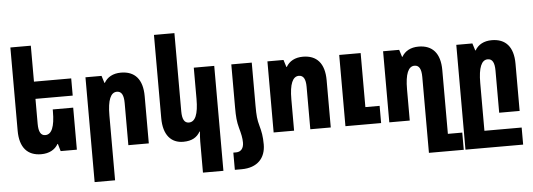

<svg xmlns="http://www.w3.org/2000/svg" viewBox="-58 -939 3764 1356"><g transform="rotate(-5 1823.5 -260.5)"><path d="M457 -298H312V-284C312 -174 289 -122 244 -122C212 -122 197 -150 197 -206V-383H461V-505H197V-760H52V-170C52 -50 107 10 204 10C260 10 302 -13 324 -52H327L342 0H457Z M562 239H707V-221C707 -330 730 -383 774 -383C807 -383 822 -355 822 -299V0H967V-335C967 -455 912 -515 814 -515C758 -515 717 -492 695 -453H692L676 -504H562Z M1475 239V-505H1330V-284C1330 -174 1307 -122 1262 -122C1230 -122 1215 -150 1215 -206V-760H1070V-170C1070 -50 1125 10 1211 10C1273 10 1309 -13 1331 -52H1334C1332 -29 1330 -5 1330 17V239Z M1596 -200C1596 -132 1599 -99 1611 -54C1623 -11 1630 19 1630 52C1630 93 1610 117 1576 117H1556V239H1604C1718 239 1775 173 1775 78C1775 21 1768 -14 1756 -57C1744 -100 1741 -128 1741 -200V-505H1596Z M1852 0H1997V-223C1997 -330 2020 -383 2064 -383C2097 -383 2112 -355 2112 -301V0H2257V-335C2257 -455 2202 -515 2104 -515C2048 -515 2007 -492 1985 -453H1982L1966 -504H1852ZM2361 0H2614V-122H2513V-505H2361Z M2932 239H3179V117H3077V-335C3077 -455 3022 -515 2924 -515C2868 -515 2827 -492 2805 -453H2802L2786 -504H2672V0H2817V-221C2817 -330 2840 -383 2884 -383C2917 -383 2932 -355 2932 -299Z M3191 239H3600V118H3336V-221C3336 -330 3359 -383 3403 -383C3436 -383 3451 -355 3451 -299V0H3596V-335C3596 -455 3541 -515 3443 -515C3387 -515 3346 -492 3324 -453H3321L3305 -504H3191Z"/></g></svg>

Font: Noto Sans Armenian ExtraCondensed ExtraBold
Style: Regular
Weight: 800
Width: 2
Designer: Monotype Design Team
Foundry: Monotype Imaging Inc.
Version: Version 2.008